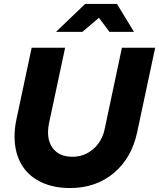

<svg xmlns="http://www.w3.org/2000/svg" viewBox="-20 -941 804 970"><path d="M673 -273Q645 -142 554.5 -66.5Q464 9 334 9Q257 9 198.5 -16Q140 -41 104.5 -86.5Q69 -132 58 -196.5Q47 -261 63 -338L140 -700H309L228 -320Q212 -242 244.5 -195.5Q277 -149 346 -149Q406 -149 451 -188Q496 -227 509 -290L596 -700H764ZM533 -780 480 -851 396 -780H263L410 -921H571L657 -780Z"/></svg>

Font: Red Hat Display Black
Style: Italic
Weight: 900
Italic angle: -12°
Designer: Pentagram / MCKL
Foundry: Pentagram / MCKL
Version: Version 1.003; Red Hat Display Black Italic